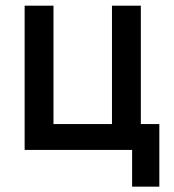

<svg xmlns="http://www.w3.org/2000/svg" viewBox="-20 -538 626 689"><path d="M68.4 0V-517.6H171.9V-92.8H381.8V-517.6H485.4V-92.8H551.8V131.8H454.1V0Z"/></svg>

Font: Caskaydia Cove
Style: Regular
Weight: 400
Monospace: yes
Designer: Aaron Bell
Foundry: Saja Typeworks
Version: Version 4.300; ttfautohint (v1.8.3)